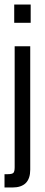

<svg xmlns="http://www.w3.org/2000/svg" viewBox="-20 -690 199 851"><path d="M43 -589V-670H116V-589ZM45 51V-485H114V62Q114 141 35 141H0V82H14Q34 82 39.5 76Q45 70 45 51Z"/></svg>

Font: Teko Light
Style: Regular
Weight: 300
Designer: Manushi Parikh, Jonny Pinhorn
Foundry: Indian Type Foundry
Version: Version 1.105;PS 1.0;hotconv 1.0.78;makeotf.lib2.5.61930; tt